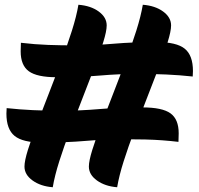

<svg xmlns="http://www.w3.org/2000/svg" viewBox="-20 -747 838 808"><path d="M639 -570Q723 -570 757.5 -542Q792 -514 792 -448Q792 -442 791.5 -436.5Q791 -431 791 -425Q735 -431 679.5 -433.5Q624 -436 560 -436Q481 -436 399.5 -429Q318 -422 218 -422Q136 -422 101.5 -447Q67 -472 67 -531Q67 -540 67.5 -549Q68 -558 68 -567Q127 -560 182 -558Q237 -556 297 -556Q377 -556 458.5 -563Q540 -570 639 -570ZM579 -295Q663 -295 697.5 -270Q732 -245 732 -186Q732 -177 731.5 -168Q731 -159 731 -150Q697 -154 663.5 -156.5Q630 -159 591 -160Q552 -161 501 -161Q422 -161 340 -154Q258 -147 159 -147Q76 -147 41.5 -175Q7 -203 7 -269Q7 -275 7.5 -280.5Q8 -286 8 -292Q64 -286 118.5 -283.5Q173 -281 237 -281Q317 -281 398.5 -288Q480 -295 579 -295ZM202 41Q151 37 117 12.5Q83 -12 83 -46Q83 -70 97.5 -116.5Q112 -163 135 -223Q158 -283 184.5 -351Q211 -419 237 -487.5Q263 -556 282.5 -617.5Q302 -679 310 -727Q362 -723 395.5 -698.5Q429 -674 429 -640Q429 -616 414.5 -569.5Q400 -523 377 -462.5Q354 -402 327.5 -334.5Q301 -267 275 -198.5Q249 -130 229.5 -68.5Q210 -7 202 41ZM473 41Q422 37 388 12.5Q354 -12 354 -46Q354 -70 368.5 -116.5Q383 -163 406 -223Q429 -283 455.5 -351Q482 -419 508 -487.5Q534 -556 553.5 -617.5Q573 -679 581 -727Q633 -723 666.5 -698.5Q700 -674 700 -640Q700 -616 685.5 -569.5Q671 -523 648 -462.5Q625 -402 598.5 -334.5Q572 -267 546 -198.5Q520 -130 500.5 -68.5Q481 -7 473 41Z"/></svg>

Font: Merienda ExtraBold
Style: Regular
Weight: 800
Designer: Eduardo Rodriguez Tunni
Foundry: Eduardo Rodriguez Tunni
Version: Version 2.001